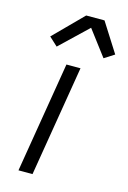

<svg xmlns="http://www.w3.org/2000/svg" viewBox="-117 -815 582 871"><g transform="rotate(15 174.5 -379.0)"><path d="M61 0 147 -520H213L127 0ZM83 -587 43 -624 176 -758H262L349 -621L302 -591L212 -710Z"/></g></svg>

Font: Iosevka Aile Light Oblique
Style: Regular
Weight: 300
Italic angle: -9°
Designer: Belleve Invis
Foundry: Belleve Invis
Version: Version 31.1.0; ttfautohint (v1.8.4)